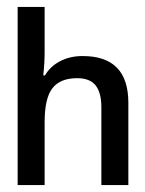

<svg xmlns="http://www.w3.org/2000/svg" viewBox="-20 -536 419 555"><path d="M351 -1H273V-226Q273 -268 256.5 -289Q240 -310 203 -310Q154 -310 131.5 -281Q109 -252 109 -183V-1H31V-516H109V-385Q109 -369 108 -352.5Q107 -336 105 -318H110Q125 -344 153.5 -359Q182 -374 219 -374Q351 -374 351 -239Z"/></svg>

Font: Shorif Bongobondhu UNICODE
Style: Bold
Weight: 700
Designer: Shorif Uddin Shishir, Shorif art & Design, e-mail : shorifart@gmail.com, facebook : Shorif2001
Foundry: Lipighor Font Foundry
Version: Designed By Shorif Uddin Shishir | Build By Niladri